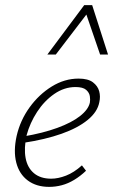

<svg xmlns="http://www.w3.org/2000/svg" viewBox="-20 -724 442 750"><path d="M172 6Q122 6 88.5 -19Q55 -44 43.5 -89Q32 -134 45 -193Q59 -254 95.5 -304.5Q132 -355 182 -386Q232 -417 287 -417Q324 -417 343 -402.5Q362 -388 367.5 -367.5Q373 -347 368 -325Q361 -287 322.5 -255.5Q284 -224 220.5 -201.5Q157 -179 71 -166L72 -191Q148 -204 204 -224.5Q260 -245 292.5 -270.5Q325 -296 331 -323Q333 -334 331 -348Q329 -362 316.5 -373Q304 -384 275 -384Q231 -384 192 -357Q153 -330 125 -287Q97 -244 84 -196Q73 -145 80 -107Q87 -69 112.5 -47.5Q138 -26 180 -26Q207 -26 238 -38Q269 -50 300 -78L316 -57Q294 -36 270 -21.5Q246 -7 221.5 -0.5Q197 6 172 6ZM165 -511 309 -704H340L328 -681L198 -511ZM371 -511 313 -680 309 -704H340L402 -511Z"/></svg>

Font: Ysabeau Infant ExtraLight
Style: Italic
Weight: 250
Italic angle: -12°
Designer: Christian Thalmann (Catharsis Fonts)
Version: Version 2.001;gftools[0.9.30]; featfreeze: ss01,ss02,lnum